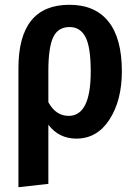

<svg xmlns="http://www.w3.org/2000/svg" viewBox="-20 -564 572 802"><path d="M270 -544Q377 -544 433 -474Q489 -404 489 -266Q489 -145 437.5 -65Q386 15 299 15Q226 15 182 -43V204L57 218V-279Q57 -544 270 -544ZM267 -80Q359 -80 359 -265Q359 -368 337 -409.5Q315 -451 271 -451Q222 -451 202 -408Q182 -365 182 -267V-137Q213 -80 267 -80Z"/></svg>

Font: Fira Sans Condensed Medium
Style: Regular
Weight: 500
Width: 3
Designer: Carrois Corporate & Edenspiekermann AG
Foundry: Carrois Corporate GbR & Edenspiekermann AG
Version: Version 4.203;PS 004.203;hotconv 1.0.88;makeotf.lib2.5.64775